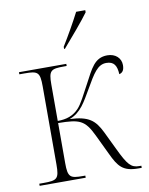

<svg xmlns="http://www.w3.org/2000/svg" viewBox="-86 -828 690 891"><g transform="rotate(-10 259.5 -383.0)"><path d="M250 -616V-606H254C293 -651 353 -721 378 -756V-766H335C312 -721 279 -663 250 -616ZM28 0H245V-10H234C174 -10 163 -16 163 -83V-272C264 -271 288 -262 325 -185L370 -91C400 -27 421 0 493 0H509V-10H499C461 -10 445 -28 407 -108L366 -193C337 -252 309 -277 219 -281C274 -301 297 -348 330 -404C368 -470 390 -508 431 -508C468 -508 480 -486 482 -446C499 -450 506 -463 506 -485C506 -518 480 -542 442 -542C381 -542 362 -494 326 -427C300 -379 282 -341 262 -320C236 -293 205 -282 163 -282V-453C163 -520 173 -526 236 -526H248V-536H25V-526H49C112 -526 122 -520 122 -452V-84C122 -16 112 -10 48 -10H28Z"/></g></svg>

Font: Noto Serif Display SemiCondensed ExtraLight
Style: Regular
Weight: 200
Width: 4
Designer: Monotype Design Team
Foundry: Monotype Imaging Inc.
Version: Version 2.009